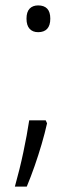

<svg xmlns="http://www.w3.org/2000/svg" viewBox="-20 -561 284 710"><path d="M149 -116 154 -105Q146 -69 134 -28Q122 13 108 53Q94 93 79 129H35Q44 97 52 64.5Q60 32 66.5 1Q73 -30 78.5 -59.5Q84 -89 88 -116ZM78 -492Q78 -517 89.5 -529Q101 -541 121 -541Q143 -541 154.5 -529Q166 -517 166 -492Q166 -467 154.5 -454.5Q143 -442 121 -442Q101 -442 89.5 -454.5Q78 -467 78 -492Z"/></svg>

Font: Noto Sans Khmer Light
Style: Regular
Weight: 300
Version: Version 2.003